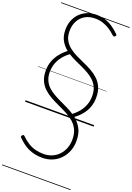

<svg xmlns="http://www.w3.org/2000/svg" viewBox="-394 -1543 1765 2570"><g transform="rotate(20 488.5 -257.5)"><path d="M472 628Q414 628 365 617.5Q316 607 273 587Q230 567 192 538Q154 509 117 473Q109 463 109 455Q109 447 118 437Q128 427 135.5 427.5Q143 428 155 440Q201 486 249.5 515.5Q298 545 353 559.5Q408 574 471 574Q534 574 588 551.5Q642 529 682.5 487.5Q723 446 746 388Q769 330 769 259Q769 178 741.5 121Q714 64 667.5 24Q621 -16 563 -47Q505 -78 443.5 -105.5Q382 -133 324 -165Q266 -197 219.5 -239.5Q173 -282 145.5 -342Q118 -402 118 -487Q118 -562 142 -624.5Q166 -687 208 -739Q250 -791 304 -832Q249 -875 213.5 -937Q178 -999 178 -1092Q178 -1165 202.5 -1225.5Q227 -1286 271 -1329.5Q315 -1373 374 -1396.5Q433 -1420 503 -1420Q578 -1420 638 -1398.5Q698 -1377 746.5 -1342.5Q795 -1308 834 -1269Q845 -1260 844.5 -1252.5Q844 -1245 836 -1236Q826 -1226 817.5 -1226Q809 -1226 796 -1238Q754 -1278 708.5 -1306.5Q663 -1335 613 -1351Q563 -1367 503 -1367Q422 -1367 362 -1332.5Q302 -1298 269 -1236Q236 -1174 236 -1092Q236 -1019 263 -968Q290 -917 335.5 -880Q381 -843 438 -814.5Q495 -786 556 -759.5Q617 -733 674 -701.5Q731 -670 777 -627Q823 -584 850 -523.5Q877 -463 877 -377Q877 -300 853 -237Q829 -174 787 -123.5Q745 -73 691 -33Q750 16 788.5 85Q827 154 827 259Q827 342 799 410Q771 478 722.5 527Q674 576 610 602Q546 628 472 628ZM649 -62Q699 -98 737 -145Q775 -192 797 -250Q819 -308 819 -377Q819 -445 797.5 -495Q776 -545 739 -581.5Q702 -618 654 -646.5Q606 -675 553 -699Q500 -723 447 -747.5Q394 -772 347 -802Q296 -766 257 -718Q218 -670 196.5 -612Q175 -554 175 -487Q175 -421 196.5 -372Q218 -323 255 -287Q292 -251 340 -223Q388 -195 441 -170Q494 -145 547.5 -119.5Q601 -94 649 -62ZM0 895H977V905H0ZM0 -20H977V0H0ZM0 -505H977V-500H0ZM0 -1415H977V-1405H0Z"/></g></svg>

Font: Playwrite BE WAL Guides
Style: Regular
Weight: 400
Designer: Veronika Burian, José Scaglione
Foundry: TypeTogether
Version: Version 1.003